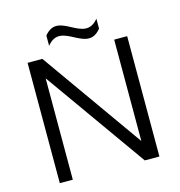

<svg xmlns="http://www.w3.org/2000/svg" viewBox="-118 -923 964 1028"><g transform="rotate(-15 364.0 -409.0)"><path d="M567 -667V-105L169 -667H87V0H159V-562L558 0H639V-667H567ZM504 -745V-800C409 -683 316 -899 222 -782V-725C316 -843 409 -627 504 -745Z"/></g></svg>

Font: Maven Pro
Style: Regular
Weight: 400
Designer: Joe Prince
Foundry: Joe Prince
Version: Version 1.003